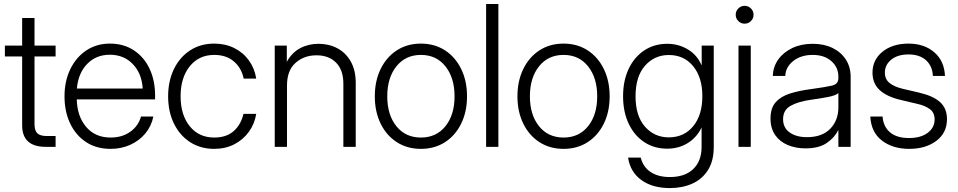

<svg xmlns="http://www.w3.org/2000/svg" viewBox="-20 -748 4881 978"><path d="M263.2 -515.6V-460.4H155.8V-115.7Q155.8 -83 170.2 -69.1Q184.6 -55.2 218.3 -55.2H263.2V0H213.4Q92.8 0 92.8 -109.9V-460.4H4.9V-515.6H92.8V-656.2H155.8V-515.6Z M543.5 10.3Q470.7 10.3 418.2 -24.4Q365.7 -59.1 337.2 -119.4Q308.6 -179.7 308.6 -257.3Q308.6 -335 338.1 -395.8Q367.7 -456.5 419.7 -491.2Q471.7 -525.9 539.6 -525.9Q609.9 -525.9 661.6 -491.9Q713.4 -458 741.7 -398.2Q770 -338.4 770 -261.2V-241.7H371.1Q373 -155.8 418.9 -101.6Q464.8 -47.4 543.5 -47.4Q602.1 -47.4 643.3 -76.7Q684.6 -106 698.2 -154.3H761.2Q751 -105 720 -67.9Q689 -30.8 643.3 -10.3Q597.7 10.3 543.5 10.3ZM371.6 -296.9H707Q702.1 -374.5 656.2 -421.9Q610.4 -469.2 539.6 -469.2Q469.2 -469.2 423.8 -422.1Q378.4 -375 371.6 -296.9Z M1071.3 10.3Q1001.5 10.3 948.5 -23.9Q895.5 -58.1 866 -118.7Q836.4 -179.2 836.4 -257.3Q836.4 -335.4 866 -396.2Q895.5 -457 948.5 -491.5Q1001.5 -525.9 1071.3 -525.9Q1127.9 -525.9 1173.3 -503.2Q1218.8 -480.5 1247.8 -440.2Q1276.9 -399.9 1285.2 -347.7H1221.2Q1210.4 -401.4 1171.6 -434.8Q1132.8 -468.3 1071.3 -468.3Q993.2 -468.3 946.5 -410.2Q899.9 -352.1 899.9 -257.3Q899.9 -163.1 946.3 -105.2Q992.7 -47.4 1071.3 -47.4Q1133.3 -47.4 1170.4 -80.3Q1207.5 -113.3 1220.2 -168H1285.2Q1276.9 -116.7 1247.6 -76.4Q1218.3 -36.1 1173.1 -12.9Q1127.9 10.3 1071.3 10.3Z M1441.9 -313V0H1379.4V-515.6H1440.9V-433.1Q1466.8 -480 1508.8 -502.4Q1550.8 -524.9 1602.1 -524.9Q1655.8 -524.9 1698.7 -502Q1741.7 -479 1766.8 -434.6Q1792 -390.1 1792 -325.7V0H1729V-321.8Q1729 -391.1 1692.1 -428.7Q1655.3 -466.3 1591.8 -466.3Q1528.8 -466.3 1485.4 -427.7Q1441.9 -389.2 1441.9 -313Z M2124 10.3Q2054.2 10.3 2001.2 -23.9Q1948.2 -58.1 1918.7 -118.7Q1889.2 -179.2 1889.2 -257.3Q1889.2 -335.4 1918.7 -396.2Q1948.2 -457 2001.2 -491.5Q2054.2 -525.9 2124 -525.9Q2193.8 -525.9 2246.8 -491.5Q2299.8 -457 2329.3 -396.2Q2358.9 -335.4 2358.9 -257.3Q2358.9 -179.2 2329.3 -118.7Q2299.8 -58.1 2246.8 -23.9Q2193.8 10.3 2124 10.3ZM2124 -47.4Q2202.6 -47.4 2249 -105.2Q2295.4 -163.1 2295.4 -257.3Q2295.4 -351.6 2249 -409.9Q2202.6 -468.3 2124 -468.3Q2045.9 -468.3 1999.3 -410.2Q1952.6 -352.1 1952.6 -257.3Q1952.6 -163.1 1999 -105.2Q2045.4 -47.4 2124 -47.4Z M2518.6 -727.5V0H2456.1V-727.5Z M2850.6 10.3Q2780.8 10.3 2727.8 -23.9Q2674.8 -58.1 2645.3 -118.7Q2615.7 -179.2 2615.7 -257.3Q2615.7 -335.4 2645.3 -396.2Q2674.8 -457 2727.8 -491.5Q2780.8 -525.9 2850.6 -525.9Q2920.4 -525.9 2973.4 -491.5Q3026.4 -457 3055.9 -396.2Q3085.4 -335.4 3085.4 -257.3Q3085.4 -179.2 3055.9 -118.7Q3026.4 -58.1 2973.4 -23.9Q2920.4 10.3 2850.6 10.3ZM2850.6 -47.4Q2929.2 -47.4 2975.6 -105.2Q3022 -163.1 3022 -257.3Q3022 -351.6 2975.6 -409.9Q2929.2 -468.3 2850.6 -468.3Q2772.5 -468.3 2725.8 -410.2Q2679.2 -352.1 2679.2 -257.3Q2679.2 -163.1 2725.6 -105.2Q2772 -47.4 2850.6 -47.4Z M3392.1 210Q3303.7 210 3247.1 169.2Q3190.4 128.4 3179.2 54.7H3243.7Q3255.4 102.1 3293.7 127.9Q3332 153.8 3392.1 153.8Q3468.8 153.8 3511.2 113Q3553.7 72.3 3553.7 0V-97.7H3553.2Q3528.8 -47.4 3482.9 -19Q3437 9.3 3378.4 9.3Q3312 9.3 3261.5 -24.2Q3210.9 -57.6 3182.4 -117.9Q3153.8 -178.2 3153.8 -257.8Q3153.8 -337.4 3182.4 -397.5Q3210.9 -457.5 3261.7 -491.2Q3312.5 -524.9 3378.4 -524.9Q3436.5 -524.9 3483.9 -496.3Q3531.2 -467.8 3553.7 -415.5H3554.2V-515.6H3615.7V0Q3615.7 71.8 3586.2 118.4Q3556.6 165 3506.1 187.5Q3455.6 210 3392.1 210ZM3386.7 -48.3Q3464.4 -48.3 3511 -105.2Q3557.6 -162.1 3557.6 -257.8Q3557.6 -353.5 3511 -410.6Q3464.4 -467.8 3386.7 -467.8Q3313.5 -467.8 3265.4 -413.1Q3217.3 -358.4 3217.3 -257.8Q3217.3 -157.2 3265.4 -102.8Q3313.5 -48.3 3386.7 -48.3Z M3741.7 0V-515.6H3804.2V0ZM3772.9 -627.4Q3754.4 -627.4 3741 -640.6Q3727.5 -653.8 3727.5 -672.9Q3727.5 -691.9 3741 -705.1Q3754.4 -718.3 3772.9 -718.3Q3791.5 -718.3 3804.9 -705.1Q3818.4 -691.9 3818.4 -672.9Q3818.4 -653.8 3804.9 -640.6Q3791.5 -627.4 3772.9 -627.4Z M4082.5 7.8Q4033.7 7.8 3993.2 -9Q3952.6 -25.9 3928.7 -59.8Q3904.8 -93.8 3904.8 -144Q3904.8 -197.8 3931.4 -227.5Q3958 -257.3 4005.1 -272Q4052.2 -286.6 4112.8 -294.4Q4184.6 -304.2 4217.5 -311.8Q4250.5 -319.3 4250.5 -349.6V-357.4Q4250.5 -405.3 4214.6 -436.8Q4178.7 -468.3 4119.6 -468.3Q4060.1 -468.3 4021 -437.5Q3981.9 -406.7 3980 -361.3H3916.5Q3918 -408.2 3944.3 -445.1Q3970.7 -481.9 4015.9 -503.4Q4061 -524.9 4119.6 -524.9Q4177.2 -524.9 4220.7 -503.7Q4264.2 -482.4 4288.6 -444.6Q4313 -406.7 4313 -357.4V0H4250.5V-84.5H4249Q4232.4 -48.3 4192.1 -20.3Q4151.9 7.8 4082.5 7.8ZM4090.3 -49.3Q4167.5 -49.3 4209 -92Q4250.5 -134.8 4250.5 -201.7V-273.9Q4237.3 -261.7 4199 -254.2Q4160.6 -246.6 4109.9 -239.7Q4045.4 -230.5 4007.1 -209Q3968.8 -187.5 3968.8 -141.1Q3968.8 -96.7 4002.7 -73Q4036.6 -49.3 4090.3 -49.3Z M4611.3 10.3Q4527.8 10.3 4472.7 -31.7Q4417.5 -73.7 4413.1 -154.3H4475.6Q4479.5 -102.5 4513.9 -73.7Q4548.3 -44.9 4609.9 -44.9Q4670.4 -44.9 4705.6 -71.5Q4740.7 -98.1 4740.7 -140.1Q4740.7 -173.8 4716.8 -191.9Q4692.9 -210 4651.4 -219.2L4566.4 -239.3Q4496.6 -255.9 4460.4 -289.6Q4424.3 -323.2 4424.3 -377.9Q4424.3 -443.4 4475.3 -484.6Q4526.4 -525.9 4607.9 -525.9Q4687.5 -525.9 4738.8 -481.9Q4790 -438 4793.5 -361.3H4731.9Q4729.5 -411.6 4696.8 -441.2Q4664.1 -470.7 4607.9 -470.7Q4552.7 -470.7 4520 -444.3Q4487.3 -418 4487.3 -377.9Q4487.3 -344.2 4511.5 -325Q4535.6 -305.7 4579.6 -295.4L4665 -275.4Q4734.9 -258.8 4769.3 -227.1Q4803.7 -195.3 4803.7 -141.1Q4803.7 -71.3 4749.5 -30.5Q4695.3 10.3 4611.3 10.3Z"/></svg>

Font: Inter Display Light
Style: Regular
Weight: 300
Designer: Rasmus Andersson
Foundry: rsms
Version: Version 4.000;git-a52131595